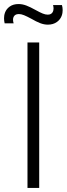

<svg xmlns="http://www.w3.org/2000/svg" viewBox="-56 -930 330 950"><path d="M181 -808C198.5 -808 213.5 -812.5 226 -821.5C250 -839 254 -864 254 -880C254 -888 253 -896.5 250.5 -905H206.5C208 -899 209 -893.5 209 -888.5C209 -876 204 -857.5 180.5 -857.5C164.5 -857.5 149.5 -864.5 120 -880.5C84.5 -900 62 -910 36 -910C18.5 -910 4 -906 -8 -897.5C-32 -880.5 -36 -855.5 -36 -839.5C-36 -831.5 -35 -823 -33 -814.5H11.5C9.5 -820.5 8.5 -826.5 8.5 -832C8.5 -834 7.5 -860.5 37 -860.5C53.5 -860.5 69 -853 98.5 -837.5C132.5 -818 155 -808 181 -808ZM138 0V-720H80V0Z"/></svg>

Font: Vela Sans Light
Style: Regular
Weight: 300
Designer: Principal design: Mikhail Sharanda - project Manrope.
Design modification: Ravid Balaliev
Foundry: Mikhail Sharanda
Version: Version 1.001